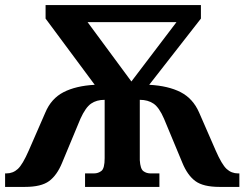

<svg xmlns="http://www.w3.org/2000/svg" viewBox="-20 -734 960 754"><path d="M0 0V-53H5Q31 -53 50 -70.5Q69 -88 93 -143L158 -292Q181 -347 229.5 -372Q278 -397 352 -401L159 -661V-714H769V-661L566 -401Q641 -397 689.5 -372Q738 -347 762 -292L827 -143Q851 -88 870 -70.5Q889 -53 915 -53H920V0H842Q778 0 747 -23Q716 -46 696 -95L624 -268Q605 -312 583 -327Q561 -342 529 -342V-105Q531 -71 543 -62Q555 -53 571 -53H606V0H314V-53H349Q366 -53 378.5 -63Q391 -73 391 -113V-342Q359 -342 337.5 -327Q316 -312 296 -268L224 -95Q204 -46 173 -23Q142 0 78 0ZM496 -414 673 -647H324Z"/></svg>

Font: Noto Serif
Style: Bold
Weight: 700
Designer: Monotype Design Team
Foundry: Monotype Imaging Inc.
Version: Version 2.014